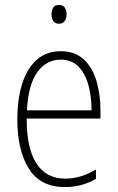

<svg xmlns="http://www.w3.org/2000/svg" viewBox="-20 -746 475 776"><path d="M226 -539Q283 -539 318.5 -506Q354 -473 370 -418.5Q386 -364 386 -300V-267H88Q87 -149 126.5 -86.5Q166 -24 244 -24Q306 -24 368 -61V-23Q340 -7 309.5 1.5Q279 10 242 10Q143 10 96.5 -64.5Q50 -139 50 -263Q50 -345 69.5 -407Q89 -469 128 -504Q167 -539 226 -539ZM226 -505Q167 -505 130.5 -454Q94 -403 89 -300H350Q350 -357 337 -403.5Q324 -450 296.5 -477.5Q269 -505 226 -505ZM218 -726Q235 -726 242 -715Q249 -704 249 -689Q249 -671 241 -660.5Q233 -650 218 -650Q203 -650 195.5 -661Q188 -672 188 -688Q188 -704 195 -715Q202 -726 218 -726Z"/></svg>

Font: Noto Sans Kannada Condensed ExtraLight
Style: Regular
Weight: 200
Width: 3
Designer: Jelle Bosma - Monotype Design Team
Foundry: Monotype Imaging Inc.
Version: Version 2.005; ttfautohint (v1.8.4.7-5d5b)